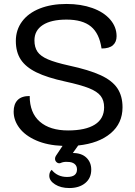

<svg xmlns="http://www.w3.org/2000/svg" viewBox="-20 -729 684 970"><path d="M375 6 348 44Q392 44 416.5 67.5Q441 91 441 128Q441 171 410.5 196Q380 221 330 221Q287 221 258 202.5Q229 184 229 159Q229 140 241 129Q270 165 319 165Q369 165 369 127Q369 109 356.5 99Q344 89 322 89Q302 87 285 95Q275 98 266.5 91Q258 84 258 73Q258 66 262 59L296 8Q219 5 163 -19.5Q107 -44 78 -82.5Q49 -121 49 -165Q49 -203 69 -223.5Q89 -244 130 -244Q130 -159 181 -114.5Q232 -70 324 -70Q412 -70 459 -99.5Q506 -129 506 -187Q506 -222 488.5 -244.5Q471 -267 429.5 -283.5Q388 -300 310 -317Q218 -337 164 -363.5Q110 -390 85 -428Q60 -466 60 -522Q60 -578 91.5 -620.5Q123 -663 181 -686Q239 -709 316 -709Q389 -709 446.5 -688.5Q504 -668 536.5 -630.5Q569 -593 569 -546Q569 -517 550.5 -500.5Q532 -484 493 -484Q482 -560 439.5 -595Q397 -630 316 -630Q238 -630 196 -602.5Q154 -575 154 -525Q154 -490 169.5 -467.5Q185 -445 222.5 -429Q260 -413 328 -398Q430 -376 488.5 -349Q547 -322 573 -283Q599 -244 599 -187Q599 -106 539 -55.5Q479 -5 375 6Z"/></svg>

Font: K2D
Style: Regular
Weight: 400
Version: Version 1.000; ttfautohint (v1.6)